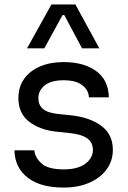

<svg xmlns="http://www.w3.org/2000/svg" viewBox="-20 -830 576 866"><path d="M267 16Q162 16 104.5 -29Q47 -74 45 -152H135Q137 -121 166.5 -93.5Q196 -66 267 -66Q331 -66 365 -91.5Q399 -117 399 -154Q399 -187 374 -205.5Q349 -224 293 -230L235 -236Q159 -244 111 -281.5Q63 -319 63 -387Q63 -438 89 -474.5Q115 -511 161 -530.5Q207 -550 267 -550Q357 -550 413 -510Q469 -470 471 -391H381Q380 -423 351.5 -445.5Q323 -468 267 -468Q211 -468 182 -445Q153 -422 153 -387Q153 -357 173.5 -339Q194 -321 241 -316L299 -310Q385 -301 437 -262.5Q489 -224 489 -154Q489 -104 460.5 -65.5Q432 -27 382 -5.5Q332 16 267 16ZM102 -612 212 -810H320L428 -612H350L270 -762H262L180 -612Z"/></svg>

Font: SVN-Sora Variable
Style: Regular
Weight: 400
Designer: Jonathan Barnbrook, Julián Moncada
Foundry: Barnbrook Fonts
Version: Version 2.000 - Viet hoa boi STYLEno.1 Fonts